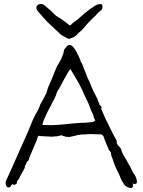

<svg xmlns="http://www.w3.org/2000/svg" viewBox="-20 -930 717 962"><path d="M431 -825Q411 -804 398 -788Q390 -778 382 -772Q375 -767 371 -763Q367 -757 360 -751Q353 -745 345 -742Q338 -739 334 -738Q329 -735 325 -736Q322 -736 315 -739Q309 -743 301 -747Q293 -751 287 -755Q281 -759 276 -765Q271 -770 257 -783Q242 -796 228 -810Q213 -824 191 -849L190 -851H189V-852L186 -855Q178 -864 172 -871Q164 -879 162 -891Q162 -897 166 -902Q170 -906 174 -908Q177 -909 180 -909Q184 -910 186 -910Q196 -910 207 -900Q217 -891 228 -882Q241 -871 250 -861Q259 -851 270 -845Q283 -838 291 -832L307 -820Q315 -814 320 -810Q325 -807 328 -803Q329 -803 332 -803Q336 -806 349 -818Q359 -824 373 -836Q405 -866 432 -885Q459 -905 471 -908L481 -910Q486 -910 489 -909V-908Q496 -904 493 -892Q492 -881 483 -876Q480 -874 476 -870Q471 -865 467 -861Q462 -856 457 -850Q452 -846 450 -844Q447 -841 431 -825ZM24 -54 122 -274Q126 -284 144 -328Q153 -350 172 -381Q177 -395 183 -409Q184 -411 200 -439Q203 -445 206 -451Q213 -462 214 -469Q219 -489 226 -503Q235 -522 240 -535Q246 -552 254 -571Q260 -585 266 -598Q270 -606 275 -614Q280 -622 287 -635L295 -656Q298 -659 298 -667Q302 -681 302 -682Q304 -684 314 -697Q321 -705 328 -705Q336 -704 340 -701Q348 -694 349 -692L350 -690L351 -689L356 -682Q363 -670 365 -667Q368 -659 373 -651Q379 -639 384 -624Q386 -617 390 -614Q390 -614 420 -537Q426 -528 438 -496Q447 -473 458 -454Q471 -430 471 -426Q471 -424 472 -424V-422Q472 -421 473 -420Q480 -412 476 -409L482 -402Q484 -400 484 -400Q492 -394 487 -385Q487 -384 491 -375Q495 -367 499 -357Q503 -347 507 -338Q512 -329 513 -326Q519 -314 536 -280Q547 -255 560 -234Q565 -227 565 -219Q565 -212 565 -212Q565 -210 566 -210Q567 -210 568 -208Q571 -201 573 -200Q573 -200 578 -195Q581 -191 584 -187Q588 -183 587 -181Q587 -180 588 -180Q588 -179 588 -177L589 -176Q589 -174 590 -174V-171Q597 -154 605 -142Q613 -130 620 -116Q628 -100 631 -98Q632 -97 640 -78Q642 -73 646.5 -66Q651 -59 656 -52Q660 -45 663 -36Q666 -27 666 -18Q665 -10 661 -9Q656 -8 651 -8Q650 -8 650 -9Q649 -10 647 -10H645L646 -5V-2Q647 0 647 2Q647 6 641 11Q639 12 637 12Q635 12 633 12Q610 7 602 -6Q591 -22 585 -36Q578 -55 568 -74Q558 -92 551 -113Q544 -136 543 -137Q537 -148 536 -162Q535 -168 532 -171Q530 -173 530 -173L528 -176Q527 -177 526 -178Q525 -180 521 -190Q517 -200 512 -211Q507 -223 503 -234Q498 -248 498 -248Q498 -248 492 -254Q489 -257 485 -257H468Q428 -259 427 -258Q408 -257 390 -256Q386 -256 381 -255Q375 -254 372 -254L357 -250Q326 -243 324 -243Q322 -243 320 -244Q317 -244 312 -245Q309 -245 307 -245Q305 -246 304 -247Q302 -249 298 -248Q292 -248 292 -252Q291 -254 279 -250Q273 -249 265 -247Q262 -247 258 -247Q251 -247 248 -246Q246 -245 243 -245L205 -247Q202 -247 188 -248Q178 -248 171 -250Q164 -223 152 -199Q144 -182 131 -150Q129 -145 129 -144Q127 -142 127 -139Q126 -134 125 -132Q124 -129 122 -126Q121 -125 121 -124L116 -121Q116 -120 115 -120Q115 -120 115 -119Q114 -117 113 -115Q112 -113 111 -109Q110 -107 108 -104Q107 -101 105 -98Q104 -96 104 -90L103 -87Q97 -77 92 -67Q90 -62 87 -58Q82 -48 81 -47Q79 -44 78 -40Q75 -33 74 -32Q67 -26 65 -20Q65 -19 65 -17Q65 -15 64 -14Q63 -13 64 -12Q64 -11 63 -10V-9Q59 -7 57 -6Q56 -4 51 -4H47Q46 -4 46 -7H42Q40 -7 40 -5Q39 -5 39 -4L35 0Q34 1 33 3Q33 7 29 8Q25 9 22 9Q14 9 11 0Q8 -9 8 -13Q8 -21 13 -31Q17 -40 24 -54ZM192 -304H193Q212 -303 226 -303Q236 -303 246 -303Q273 -304 300 -307Q328 -310 353 -312Q398 -316 406 -315Q409 -315 417 -316Q425 -317 435 -318Q440 -319 445 -319Q449 -320 451 -322Q454 -323 454 -324L457 -323Q457 -329 455 -332Q451 -338 450 -342Q448 -354 444 -361Q440 -368 437 -375Q431 -392 424 -410Q416 -426 409 -441Q389 -487 376 -511Q354 -547 333 -584Q322 -573 301.5 -533.5Q281 -494 271 -478Q266 -471 264 -464Q261 -456 259 -449Q256 -442 252 -434Q248 -427 242 -417V-415Q242 -413 240 -412Q240 -412 235 -401Q232 -394 227 -386Q222 -378 218 -369Q209 -349 201 -332Q194 -315 192 -304Z"/></svg>

Font: ToneOZ-Pinyin-Tsuipita-TC
Style: Regular
Weight: 400
Designer: ÂÆ£ÂøóÂáåJeffrey Xuan(jeffreyx@gmail.com, ToneOZ.com) ÈòøÂù§(cjkFonts)
Foundry: ToneOZ
Version: Version 0.24071